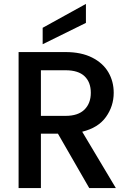

<svg xmlns="http://www.w3.org/2000/svg" viewBox="-20 -961 672 981"><path d="M436 0 276 -278H189V0H75V-695H315Q395 -695 450.5 -667Q506 -639 533.5 -592Q561 -545 561 -487Q561 -419 521.5 -363.5Q482 -308 400 -288L572 0ZM189 -369H315Q379 -369 411.5 -401Q444 -433 444 -487Q444 -541 412 -571.5Q380 -602 315 -602H189ZM419 -844 198 -735V-819L419 -941Z"/></svg>

Font: A Bank Premium Med
Style: Regular
Weight: 500
Designer: Ninad Kale (Devanagari), Jonny Pinhorn (Latin), Htun Naung (Myanmar)
Foundry: Indian Type Foundry
Version: 4.004